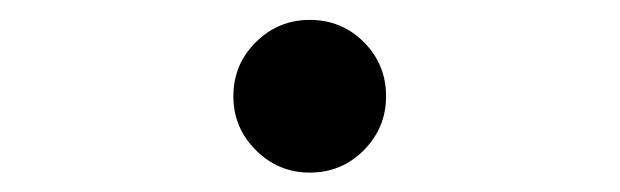

<svg xmlns="http://www.w3.org/2000/svg" viewBox="-20 -547 626 194"><path d="M293 -372.6Q261.2 -372.6 238.5 -395.3Q215.8 -418 215.8 -449.7Q215.8 -481.9 238.5 -504.4Q261.2 -526.9 293 -526.9Q325.2 -526.9 347.7 -504.4Q370.1 -481.9 370.1 -449.7Q370.1 -418 347.7 -395.3Q325.2 -372.6 293 -372.6Z"/></svg>

Font: Cascadia Mono Medium
Style: Regular
Weight: 500
Monospace: yes
Designer: Aaron Bell
Foundry: Saja Typeworks
Version: Version 2407.024